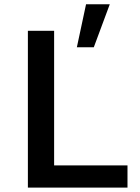

<svg xmlns="http://www.w3.org/2000/svg" viewBox="-20 -858 640 878"><path d="M107.5 -717H227.5V-101.5H563V0H107.5ZM373.5 -838.5H482L409 -642H331.5Z"/></svg>

Font: JuliaMono SemiBold
Style: Regular
Weight: 600
Monospace: yes
Designer: cormullion
Foundry: corm
Version: Version 0.055; ttfautohint (v1.8.4)